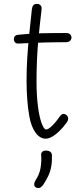

<svg xmlns="http://www.w3.org/2000/svg" viewBox="-20 -702 422 983"><path d="M143 -653Q145 -669 151 -675.5Q157 -682 169 -682Q177 -682 182.5 -679Q188 -676 191 -670Q194 -664 193 -654Q184 -579 178 -517Q172 -455 169.5 -399.5Q167 -344 167 -285Q167 -215 174 -159.5Q181 -104 193 -71.5Q205 -39 216 -39Q224 -39 236 -48.5Q248 -58 260.5 -72.5Q273 -87 284 -103Q291 -112 295.5 -115.5Q300 -119 305 -119Q311 -119 316.5 -115.5Q322 -112 325.5 -107Q329 -102 329 -96Q329 -90 327 -84.5Q325 -79 318 -70Q301 -47 282 -29Q263 -11 245.5 -1.5Q228 8 214 8Q185 8 162.5 -22Q140 -52 130 -107Q123 -147 119.5 -192.5Q116 -238 116 -288Q116 -349 119.5 -404.5Q123 -460 129 -520Q135 -580 143 -653ZM75 -479Q64 -478 57.5 -484.5Q51 -491 51 -501Q51 -511 56.5 -517Q62 -523 74 -524Q105 -527 130.5 -529Q156 -531 182.5 -531.5Q209 -532 242 -532.5Q275 -533 319 -533Q331 -533 338 -527Q345 -521 346 -511Q346 -500 338.5 -493Q331 -486 319 -486Q289 -486 263 -485.5Q237 -485 210 -484.5Q183 -484 151 -482.5Q119 -481 75 -479ZM191 95Q189 83 195.5 76Q202 69 214 69Q231 69 238.5 76Q246 83 246 93Q247 126 242 152Q237 178 226.5 200Q216 222 200 246Q194 253 188.5 257Q183 261 177 261Q167 261 161 255.5Q155 250 155 242Q155 236 157.5 230.5Q160 225 163 219Q182 191 187.5 158.5Q193 126 191 95Z"/></svg>

Font: Playpen Sans ExtraLight
Style: Regular
Weight: 250
Designer: Laura Meseguer, Veronika Burian, José Scaglione
Foundry: TypeTogether
Version: Version 1.001